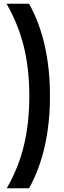

<svg xmlns="http://www.w3.org/2000/svg" viewBox="-20 -892 339 1022"><path d="M16 110Q78 3 107 -116.5Q136 -236 136 -381Q136 -527 106.5 -645.5Q77 -764 15 -872H135Q246 -671 246 -381Q246 -92 135 110Z"/></svg>

Font: Open Sauce One
Style: Bold
Weight: 700
Designer: Alfredo Marco Pradil
Foundry: Creative Sauce Fz LLC
Version: Version 1.477